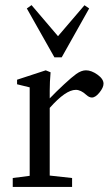

<svg xmlns="http://www.w3.org/2000/svg" viewBox="-20 -738 438 758"><path d="M194.8 -511.7 85.9 -704.6 104.5 -717.8 209 -595.2 313.5 -717.3 332 -704.6 223.6 -511.7ZM30.3 0V-35.2L97.2 -43.9V-393.1L47.4 -405.3V-423.3L160.6 -460.4L179.7 -452.6Q176.3 -414.1 176.3 -379.9V-349.6Q202.1 -376.5 232.9 -405Q263.7 -433.6 280.8 -445.8Q301.3 -460.4 319.3 -460.4Q340.8 -460.4 364.7 -443.4Q388.7 -426.3 388.7 -407.7Q388.7 -392.6 372.8 -372.8Q356.9 -353 342.8 -353Q332 -353 320.8 -363.3Q299.3 -383.3 279.3 -383.3Q239.3 -383.3 176.3 -312V-44.9L264.6 -35.2V0Z"/></svg>

Font: Elstob 8pt
Style: Regular
Weight: 400
Designer: Peter S. Baker
Version: Version 1.015